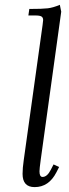

<svg xmlns="http://www.w3.org/2000/svg" viewBox="-20 -766 283 793"><path d="M73.2 -47.9Q73.2 -71.8 78.1 -105L155.8 -662.1Q158.2 -681.6 158.2 -683.1Q158.2 -693.4 151.4 -697.8Q144.5 -702.1 127 -702.1H97.2L101.1 -729Q154.8 -729 177.2 -731.7Q199.7 -734.4 227.1 -746.1L232.9 -717.8L147.9 -104Q143.1 -68.8 143.1 -58.1Q143.1 -35.2 155.8 -35.2Q174.8 -35.2 189.9 -64.9L201.2 -86.9L224.1 -76.2L212.9 -54.2Q181.6 6.8 123 6.8Q73.2 6.8 73.2 -47.9Z"/></svg>

Font: Dihjauti
Style: Italic
Weight: 400
Italic angle: -9°
Designer: T. Christopher White
Version: Version 3.0.0